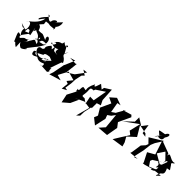

<svg xmlns="http://www.w3.org/2000/svg" viewBox="164 -2101 3591 3591"><g transform="rotate(45 1960.0 -305.5)"><path d="M232 -441C259 -554 201 -497 225 -461C346 -603 320 -533 312 -630C437 -650 347 -615 515 -637C509 -556 552 -726 479 -670C477 -647 581 -718 551 -845L441 -732C516 -805 386 -789 380 -698C379 -696 367 -636 255 -758C361 -753 235 -706 174 -577C197 -539 175 -560 267 -660C252 -516 94 -420 46 -373C144 -482 179 -292 142 -248L14 -289L78 -247C162 -272 64 -201 173 -101C53 -157 79 -123 156 57C191 34 168 62 253 110L246 -20C315 100 356 17 311 59C390 58 477 -69 388 3C551 -212 539 -172 624 -329L578 -290L468 -264C527 -257 454 -351 605 -335C622 -482 476 -493 547 -373C377 -450 464 -406 334 -413C307 -505 282 -484 249 -510ZM412 -254C366 -280 478 -300 486 -205C362 -264 435 -255 286 -60C374 -183 250 -99 379 -194C220 -75 294 -187 183 -65C118 -95 194 -161 269 -264C138 -218 163 -190 170 -295C251 -324 197 -225 286 -240L253 -405L272 -348C246 -276 352 -457 281 -422C252 -310 281 -453 290 -408C300 -345 393 -387 433 -278C456 -269 426 -388 465 -316Z M979 -64 1059 -292 1086 -305C1033 -439 939 -356 1014 -526C977 -391 1011 -431 899 -590C974 -620 937 -501 831 -602C825 -500 786 -598 696 -462C778 -528 730 -383 662 -412L674 -432C740 -370 869 -413 844 -457C831 -346 824 -350 908 -334L822 -342L803 -353L772 -417C747 -279 766 -360 706 -381C585 -247 698 -275 621 -218C550 -228 502 -149 647 -54C521 -56 640 -142 542 -86C542 10 582 2 665 -47C782 38 854 -92 852 -22C846 -65 881 46 805 13L992 24C1050 -55 991 37 1004 -82ZM719 -153C725 -182 706 -201 872 -217L812 -218L905 -182C829 -111 830 -96 756 -63C780 -166 884 -172 813 -56L850 -163C722 -31 631 -85 621 -101Z M1501 0 1445 -9 1465 -144 1470 -251 1497 -381 1541 -426 1444 -488 1532 -498 1392 -311 1254 -223 1282 -474 1262 -462 1111 -468 1218 -498 1131 -292 1129 -300 1082 -55 1055 25 1286 -45 1175 -77 1276 -266 1454 -216 1371 -114 1424 -92 1408 51Z M1632 -103 1652 -124 1553 66 1588 234 1712 128 1784 -30 1706 2 1882 -80 2028 -59 1954 216 2010 164 2014 58 2047 -91 2064 -87 2065 -220 2147 -245 2101 -338 2086 -599 1959 -519 1949 -465 1866 -533C1845 -479 1821 -354 1794 -448C1680 -239 1808 -232 1700 -253C1625 -285 1692 -106 1625 -164ZM1869 -386 1793 -332 2036 -493 1986 -217 1891 -219 1923 -64 1838 -125C1731 -114 1800 -136 1785 -302C1781 -365 1851 -341 1854 -346Z M2544 -520 2446 -349 2453 -350 2259 -217 2378 -251 2336 -494 2408 -507 2262 -559 2151 -462 2261 -410 2166 -203 2245 -72 2215 2 2336 98 2386 -129 2359 -201 2422 -245 2476 -318 2504 -22 2411 82 2622 65 2662 -163 2577 -274 2580 -217 2708 -491 2676 -526 2502 -474Z M3150 -418 3067 -431 3040 -616 2955 -505 2814 -594 2813 -480 2641 -318 2916 -517 2863 -293 2930 -240C2869 -146 2808 -51 2750 46L2976 12L2952 -71L2896 -169L3045 -306L2927 -503L3108 -465Z M3278 0 3268 -37 3307 -211 3328 -381 3361 -460 3459 -613 3200 -454 3289 -362 3270 -313 3206 -242 3176 -37 3165 -7 3342 -25ZM3305 -590C3409 -573 3419 -607 3419 -666C3494 -768 3425 -809 3379 -713C3194 -680 3241 -700 3327 -611C3250 -514 3240 -523 3358 -667Z M3863 -386C3822 -405 3893 -499 3777 -434C3849 -379 3930 -485 3868 -455C3781 -438 3691 -567 3690 -460L3675 -503L3425 -596C3456 -502 3486 -407 3517 -316L3378 -237L3471 -55L3467 -35L3512 -40L3671 -87C3609 -47 3692 -57 3730 -97C3765 -88 3678 -98 3872 -107C3781 -13 3786 -31 3839 -139C3889 -171 3902 -194 3841 -313C3763 -278 3851 -280 3920 -301ZM3732 -162C3709 -137 3783 -143 3618 -83L3593 -74L3533 -162L3548 -204L3713 -307C3613 -233 3641 -272 3685 -235C3725 -200 3652 -106 3730 -187ZM3739 -366C3805 -413 3773 -370 3737 -265L3704 -246L3522 -351L3620 -498L3608 -494L3750 -348C3733 -450 3724 -497 3734 -289Z"/></g></svg>

Font: Asimov Silicon
Style: Regular
Weight: 400
Designer: Google
Version: Version 2.000980; 2014